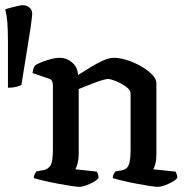

<svg xmlns="http://www.w3.org/2000/svg" viewBox="-91 -724 724 744"><path d="M-60.2 -384V-560Q-60.2 -610 -62.6 -638Q-65 -666 -70.7 -688Q-62.1 -691 -48.4 -694.5Q-34.6 -698 -21.3 -701Q-8 -704 -3.2 -704Q12.9 -704 23.4 -694.5Q33.8 -685 33.8 -671Q33.8 -665 31.4 -646.5Q29.1 -628 27.2 -614L-8 -395Q-14.6 -391 -27.9 -387.5Q-41.2 -384 -60.2 -384ZM216 0Q208 0 184.5 -3.5Q161 -7 132 -12.5Q103 -18 77.5 -24Q52 -30 40 -34Q40 -42 43.5 -49Q47 -56 50 -60L78 -65Q95 -68 104.5 -82.5Q114 -97 114 -145V-394Q114 -402 111 -409Q108 -416 99 -419L35 -441Q37 -455 40 -462Q43 -469 47 -472Q64 -482 92.5 -491Q121 -500 139 -500Q168 -500 189.5 -481Q211 -462 211 -433Q235 -448 260 -463.5Q285 -479 308.5 -489.5Q332 -500 350 -500Q373 -500 401.5 -491Q430 -482 456 -467Q482 -452 498.5 -435Q515 -418 515 -401V-125Q515 -105 511 -89.5Q507 -74 503 -68L589 -59Q591 -56 593.5 -49.5Q596 -43 596 -35Q591 -27 576.5 -19Q562 -11 546.5 -5.5Q531 0 520 0Q512 0 488.5 -3.5Q465 -7 436.5 -12.5Q408 -18 383 -24Q358 -30 346 -34Q346 -43 349.5 -49.5Q353 -56 356 -60L381 -64Q391 -66 398.5 -71.5Q406 -77 410.5 -93.5Q415 -110 415 -145V-362Q415 -372 404.5 -382Q394 -392 378.5 -400Q363 -408 349 -413Q335 -418 328 -418Q321 -418 305.5 -413.5Q290 -409 272 -402Q254 -395 238 -388.5Q222 -382 214 -379V-127Q214 -108 210 -92Q206 -76 201 -68L284 -59Q286 -56 288.5 -49.5Q291 -43 291 -35Q286 -27 272 -19Q258 -11 242.5 -5.5Q227 0 216 0Z"/></svg>

Font: Texturina 12pt Medium
Style: Regular
Weight: 500
Designer: Guillermo Torres Carreño
Foundry: Omnibus-Type
Version: Version 1.002